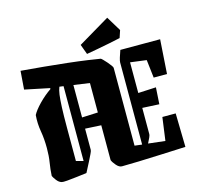

<svg xmlns="http://www.w3.org/2000/svg" viewBox="-115 -922 1099 1058"><g transform="rotate(-15 434.5 -393.0)"><path d="M67 -383Q80 -408 112.5 -441.5Q145 -475 183 -501L181 -506L41 -535L49 -640Q111 -635 179 -628.5Q247 -622 310 -615Q373 -608 421.5 -601Q470 -594 493 -590Q496 -589 504.5 -580.5Q513 -572 523.5 -560Q534 -548 541.5 -537.5Q549 -527 549 -523V-79L591 -74V-542Q591 -551 596.5 -569Q602 -587 610 -609H837L824 -414H748L736 -517L644 -529V-354L746 -359L740 -264L644 -269V-119Q644 -113 638.5 -100.5Q633 -88 624 -71L720 -60L738 -192H814L818 0Q752 3 680.5 6Q609 9 548.5 11Q488 13 453 13Q437 13 421.5 -5Q406 -23 401 -36V-235L310 -240V-119Q310 -113 302.5 -97.5Q295 -82 285 -62L254 -2Q229 1 198 5Q167 9 141.5 11Q116 13 110 11Q94 7 81 -10.5Q68 -28 65 -36Q67 -74 73 -110Q79 -146 79 -191Q79 -244 71 -289.5Q63 -335 67 -383ZM215 -81 256 -70V-497L233 -500Q226 -483 222.5 -457.5Q219 -432 217 -387.5Q215 -343 215 -269Q215 -195 215 -81ZM401 -476 310 -489V-304L401 -308ZM427 -635 406 -692 586 -799 637 -715 623 -673Q596 -667 561.5 -660Q527 -653 491.5 -646.5Q456 -640 427 -635Z"/></g></svg>

Font: Grenze Gotisch ExtraBold
Style: Regular
Weight: 800
Designer: Renata Polastri
Foundry: Omnibus-Type
Version: Version 1.001